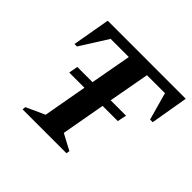

<svg xmlns="http://www.w3.org/2000/svg" viewBox="-139 -717 875 875"><g transform="rotate(45 298.5 -280.0)"><path d="M105 0 107 -16 197 -57 235 -269H137L145 -313H243L279 -511H162L78 -378H62L94 -560H597L566 -378H549L512 -511H396L360 -313H459L450 -269H352L314 -57L391 -16L388 0Z"/></g></svg>

Font: Spectral SC SemiBold
Style: Italic
Weight: 600
Italic angle: -10°
Designer: Jean-Baptiste Levee
Foundry: Production Type
Version: Version 2.001